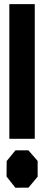

<svg xmlns="http://www.w3.org/2000/svg" viewBox="-20 -860 211 914"><path d="M24.4 -199.2V-840.3H145.5V-199.2ZM115.2 -144.5 159.2 -93.8V-19L115.7 33.2L53.2 33.7L11.2 -19.5L11.7 -93.3L53.7 -144.5Z"/></svg>

Font: Gap Sans
Style: Black
Weight: 400
Designer: Alexandre Liziard and Etienne Ozeray
Foundry: Interstices.io
Version: Version 1.6.1 - December 3. 2014